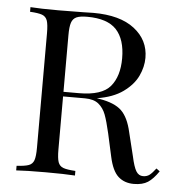

<svg xmlns="http://www.w3.org/2000/svg" viewBox="-46 -615 624 669"><g transform="rotate(5 266.0 -280.0)"><path d="M532.3 -40.3Q513.7 -12.9 495.2 -0.8Q476.6 11.3 446 11.3Q412.9 11.3 391.5 -8.1Q370.2 -27.4 359.7 -75.8L341.9 -156.5Q332.3 -198.4 323.8 -221Q315.3 -243.5 298.4 -257.3Q281.5 -271 250.8 -271H174.2V-85.5Q174.2 -54.8 179 -41.1Q183.9 -27.4 197.2 -22.6Q210.5 -17.7 239.5 -16.1V0Q202.4 -2.4 137.1 -2.4Q67.7 -2.4 33.9 0V-16.1Q62.9 -17.7 76.2 -22.6Q89.5 -27.4 94.4 -41.1Q99.2 -54.8 99.2 -85.5V-485.5Q99.2 -516.1 94.4 -529.8Q89.5 -543.5 76.2 -548.4Q62.9 -553.2 33.9 -554.8V-571Q67.7 -568.5 132.3 -568.5L219.4 -569.4Q234.7 -570.2 254 -570.2Q347.6 -570.2 398 -531Q448.4 -491.9 448.4 -429.8Q448.4 -398.4 433.5 -366.5Q418.5 -334.7 383.5 -309.3Q348.4 -283.9 291.9 -275L301.6 -273.4Q354.8 -264.5 379 -241.1Q403.2 -217.7 414.5 -166.9L434.7 -84.7Q442.7 -47.6 451.6 -33.1Q460.5 -18.5 475.8 -18.5Q489.5 -18.5 498.8 -25.8Q508.1 -33.1 520.2 -49.2ZM174.2 -485.5V-287.1H228.2Q308.1 -287.1 337.9 -322.6Q367.7 -358.1 367.7 -421Q367.7 -487.1 336.3 -521Q304.8 -554.8 233.9 -554.8Q208.9 -554.8 196.4 -549.2Q183.9 -543.5 179 -529Q174.2 -514.5 174.2 -485.5Z"/></g></svg>

Font: Playfair Display
Style: Regular
Weight: 400
Designer: Claus Eggers Sørensen
Foundry: Claus Eggers Sørensen
Version: Version 1.005; ttfautohint (v1.2) -l 10 -r 42 -G 200 -x 21 -